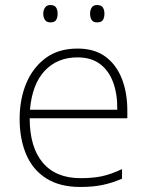

<svg xmlns="http://www.w3.org/2000/svg" viewBox="-20 -733 585 763"><path d="M288 -540Q356 -540 399.5 -507.5Q443 -475 464.5 -419.5Q486 -364 486 -294V-263H98Q98 -148 150 -86.5Q202 -25 300 -25Q349 -25 384.5 -32.5Q420 -40 465 -61V-23Q426 -6 387.5 2Q349 10 299 10Q218 10 164 -24Q110 -58 84 -119.5Q58 -181 58 -260Q58 -338 84 -401Q110 -464 161 -502Q212 -540 288 -540ZM288 -505Q208 -505 158 -452Q108 -399 99 -297H446Q447 -359 429.5 -406Q412 -453 377 -479Q342 -505 288 -505ZM152 -679Q152 -693 159 -703Q166 -713 180 -713Q197 -713 203 -703Q209 -693 209 -679Q209 -663 203 -653.5Q197 -644 180 -644Q166 -644 159 -653.5Q152 -663 152 -679ZM338 -679Q338 -693 344.5 -703Q351 -713 365 -713Q383 -713 389 -703Q395 -693 395 -679Q395 -663 389 -653.5Q383 -644 365 -644Q351 -644 344.5 -653.5Q338 -663 338 -679Z"/></svg>

Font: Noto Sans Armenian ExtraLight
Style: Regular
Weight: 250
Designer: Monotype Design Team
Foundry: Monotype Imaging Inc.
Version: Version 2.007